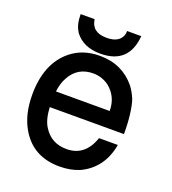

<svg xmlns="http://www.w3.org/2000/svg" viewBox="-131 -793 819 914"><g transform="rotate(20 278.0 -336.0)"><path d="M191.9 -693.8Q200.2 -629.9 274.9 -629.9Q309.6 -629.9 329.6 -642.6Q349.6 -655.3 355.5 -679.7Q355.5 -682.1 356 -686.8Q356.4 -691.4 356.4 -693.8H428.2Q416.5 -548.8 272.9 -548.8Q185.5 -548.8 143.1 -606.4L140.6 -610.8L141.1 -610.4Q121.6 -639.2 121.1 -693.8ZM134.3 -227.5Q135.7 -197.3 142.3 -171.9Q148.9 -146.5 160.2 -129.9Q199.7 -66.9 276.9 -66.9Q370.6 -66.9 405.3 -168.9H500.5Q489.3 -105 456.1 -61.5Q422.9 -18.1 372.6 4.4Q328.1 22.5 273.9 22.5Q137.7 22.5 74.7 -88.4Q35.6 -156.7 35.6 -254.9Q35.6 -412.6 129.4 -489.7Q189 -538.6 275.9 -538.6Q333.5 -538.6 378.7 -517.6Q423.8 -496.6 457 -456.1Q466.8 -443.4 474.9 -429Q482.9 -414.6 489.3 -399.9Q499 -372.6 504.6 -328.6Q510.3 -284.7 510.3 -227.5ZM408.2 -300.8Q408.2 -302.2 408.4 -304Q408.7 -305.7 408.7 -306.6V-307.6H415ZM408.7 -307.6Q408.7 -344.2 395 -373Q381.3 -401.9 355 -422.9Q318.8 -449.2 274.9 -449.2Q195.8 -449.2 158.7 -380.4Q141.1 -349.6 136.7 -307.6Z"/></g></svg>

Font: SolaimanLipi
Style: Bold
Weight: 700
Designer: Solaiman Karim
Foundry: Al Mamun Sumon
Version: Version 2.000